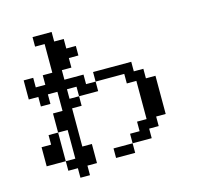

<svg xmlns="http://www.w3.org/2000/svg" viewBox="-129 -997 1258 1214"><g transform="rotate(-15 500.0 -390.0)"><path d="M500 15.6V-46.9H625V15.6ZM62.5 -484.4V-609.4H125V-546.9H187.5V-609.4H250V-796.9H187.5V-859.4H312.5V-796.9H375V-734.4H437.5V-671.9H375V-609.4H312.5V-546.9H437.5V-484.4H500V-546.9H750V-484.4H812.5V-421.9H875V-171.9H812.5V-109.4H750V-46.9H625V-109.4H687.5V-171.9H750V-421.9H687.5V-484.4H500V-421.9H375V-359.4H312.5V-109.4H375V15.6H312.5V78.1H250V15.6H187.5V-46.9H250V-234.4H187.5V-359.4H250V-484.4H187.5V-421.9H125V-484.4ZM62.5 -46.9V-171.9H125V-234.4H187.5V-46.9ZM375 -421.9V-484.4H312.5V-421.9Z"/></g></svg>

Font: KH Dot Dougenzaka 16
Style: Regular
Weight: 400
Designer: Original version for X68000 by Keitarou Hiraki (http://hp.vector.co.jp/authors/VA000874/) / TrueType conversion by Homem
Version: Version 1.00.20150527